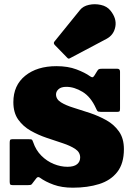

<svg xmlns="http://www.w3.org/2000/svg" viewBox="-20 -849 620 891"><path d="M425.5 -346Q401.5 -399.5 363 -422.8Q324.5 -446 288 -446Q263.5 -446 251.8 -435.2Q240 -424.5 240 -411Q240 -388.5 262.8 -374.2Q285.5 -360 321.5 -349Q357.5 -338 397.8 -324.5Q438 -311 473.8 -291Q509.5 -271 532.2 -238.8Q555 -206.5 555 -157Q555 -90 524.2 -50.8Q493.5 -11.5 440 5.2Q386.5 22 318 22Q267 22 229 8.2Q191 -5.5 165 -24.5Q155.5 -31.5 148 -21L133 -1.5Q128.5 5 125.5 7.5Q122.5 10 111 10H38Q29.5 10 27.2 6.5Q25 3 25 -6V-186.5Q25 -195 26.8 -199Q28.5 -203 37 -203H112.5Q125.5 -203 128 -201Q130.5 -199 134 -189Q146.5 -152 172 -126.5Q197.5 -101 229.5 -88Q261.5 -75 293 -75Q323 -75 337.5 -86.8Q352 -98.5 352 -118Q352 -142.5 329.5 -157.5Q307 -172.5 271.8 -184.2Q236.5 -196 197 -209.2Q157.5 -222.5 122.2 -242.5Q87 -262.5 64.5 -294.2Q42 -326 42 -375Q42 -453 97 -497.5Q152 -542 242 -542Q295 -542 334.8 -527Q374.5 -512 398 -495Q405 -490 409.2 -490.5Q413.5 -491 418.5 -499L430.5 -518.5Q434.5 -525.5 438.5 -527.8Q442.5 -530 453.5 -530H524.5Q537 -530 537 -516.5V-345.5Q537 -337.5 535.5 -333.8Q534 -330 525.5 -330H447Q435 -330 432 -334Q429 -338 425.5 -346ZM290.5 -582.5 234 -640.5Q225.5 -649.5 234.5 -658.5L351.5 -803Q365.5 -820.5 392.8 -826.5Q420 -832.5 448.2 -826.2Q476.5 -820 492.5 -800Q522.5 -763 515.2 -724.8Q508 -686.5 474 -668.5L306 -579.5Q300.5 -576 297.5 -577Q294.5 -578 290.5 -582.5Z"/></svg>

Font: Besley* Fatface
Style: Regular
Weight: 900
Designer: Owen Earl
Foundry: indestructible type*
Version: Version 3.000; ttfautohint (v1.8.3)